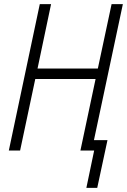

<svg xmlns="http://www.w3.org/2000/svg" viewBox="-20 -734 619 936"><path d="M454 182 504 -51H438L579 -714H524L457 -400H163L229 -714H174L23 0H78L152 -349H446L372 0H439L401 182Z"/></svg>

Font: Noto Sans UI SemiCondensed Light
Style: Italic
Weight: 300
Width: 4
Designer: Monotype Design Team
Foundry: Monotype Imaging Inc.
Version: 1.001